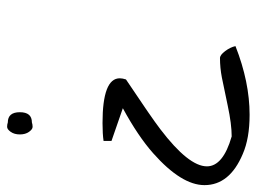

<svg xmlns="http://www.w3.org/2000/svg" viewBox="-142 -640 738 553"><g transform="rotate(-90 227.5 -363.0)"><path d="M151.8 -710Q181.3 -710 181.3 -675.3Q181.3 -640.6 151.8 -640.6Q146.1 -638.6 139.1 -638.6Q132.1 -638.6 124.7 -649Q117.3 -659.4 117.3 -675.3Q117.3 -691.1 124.7 -701.6Q132.1 -712 139.1 -712Q146.1 -712 151.8 -710ZM150.2 -437.2Q279 -437.2 279 -387.6Q279 -379.7 275.7 -369.7Q165.7 -296.3 132.1 -270.5Q25.4 -189.2 25.4 -136.6Q25.4 -90 111.6 -65.2Q146.9 -65.2 200.2 -76.6Q253.5 -88 281.4 -93.5Q309.3 -98.9 337.2 -98.9Q346.2 -98.9 357.3 -84Q368.4 -69.2 371.7 -54.3Q268.3 -13.6 173.9 -13.6Q105.8 -13.6 60.7 -33.4Q-28.7 -71.1 -28.7 -143.6Q-28.7 -210 63.2 -291.4Q112.4 -335 192.8 -378.7L98.5 -411.4V-434.2Q118.2 -437.2 150.2 -437.2Z"/></g></svg>

Font: Architects Daughter
Style: Regular
Weight: 400
Designer: Kimberly Geswein
Foundry: Kimberly Geswein
Version: Version 1.002 2010